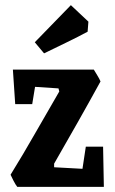

<svg xmlns="http://www.w3.org/2000/svg" viewBox="-20 -725 447 745"><path d="M47 0Q41 -7 32 -24.5Q23 -42 21 -47Q71 -128 114.5 -204.5Q158 -281 210 -370L207 -382L116 -388L105 -321H39L30 -455H344Q348 -448 357 -433.5Q366 -419 370 -409Q325 -327 280.5 -248.5Q236 -170 190 -90V-76L300 -70L313 -156H380L383 0ZM151 -518 115 -561 255 -705 323 -641 320 -602Q285 -583 237.5 -560Q190 -537 151 -518Z"/></svg>

Font: Grenze Gotisch
Style: Bold
Weight: 700
Designer: Renata Polastri
Foundry: Omnibus-Type
Version: Version 1.001